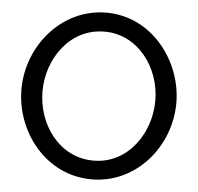

<svg xmlns="http://www.w3.org/2000/svg" viewBox="-52 -768 851 826"><g transform="rotate(5 374.0 -355.0)"><path d="M39 -355C39 -173 174 5 373 5C565 5 708 -165 708 -354C708 -532 574 -715 375 -715C183 -715 39 -544 39 -355ZM374 -76C227 -76 130 -210 130 -355C130 -493 223 -633 374 -633C518 -633 617 -500 617 -355C617 -218 525 -76 374 -76Z"/></g></svg>

Font: FIGSv2-sans-serif Medium
Style: Regular
Weight: 500
Designer: Matt McInerney, Pablo Impallari, Rodrigo Fuenzalida,Mirko Velimirovic
Foundry: Matt McInerney, Pablo Impallari, Rodrigo Fuenzalida
Version: Version 4.021;hotconv 1.0.109;makeotfexe 2.5.65596